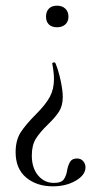

<svg xmlns="http://www.w3.org/2000/svg" viewBox="-20 -381 367 676"><path d="M217 215Q221 197 228 187Q235 177 251 177Q265 177 273 186.5Q281 196 281 208Q281 235 247 255Q213 275 166 275Q109 275 72 244Q35 213 35 155Q35 113 52.5 85.5Q70 58 106 22Q142 -14 156 -41Q170 -68 170 -102Q170 -126 164 -157Q163 -160 168.5 -161Q174 -162 175 -159Q186 -133 193.5 -97.5Q201 -62 201 -40Q201 -9 188 11.5Q175 32 149 57Q121 84 106.5 107Q92 130 92 167Q92 210 114 236.5Q136 263 170 263Q196 263 205 250Q214 237 217 215ZM221 -322Q221 -305 210 -295Q199 -285 181 -285Q162 -285 152 -295Q142 -305 142 -322Q142 -340 152 -350.5Q162 -361 181 -361Q199 -361 210 -350.5Q221 -340 221 -322Z"/></svg>

Font: Cormorant Unicase Light
Style: Regular
Weight: 300
Designer: Christian Thalmann (Catharsis Fonts)
Foundry: Catharsis Fonts
Version: Version 4.000